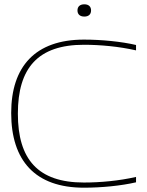

<svg xmlns="http://www.w3.org/2000/svg" viewBox="-20 -863 684 892"><path d="M612 -629V-654C543 -670 452 -679 370 -679C144 -679 32 -554 32 -338C32 -116 144 9 370 9C452 9 543 0 612 -16V-41C533 -23 445 -15 370 -15C156 -15 63 -123 63 -335C63 -547 156 -655 370 -655C445 -655 533 -647 612 -629ZM340 -814C340 -797 351 -786 372 -786C392 -786 403 -797 403 -814V-815C403 -832 392 -843 372 -843C351 -843 340 -832 340 -815Z"/></svg>

Font: LT Wave Thin
Style: Regular
Weight: 100
Designer: Daniel Lyons
Version: Version 2.5 (Glyphs App)